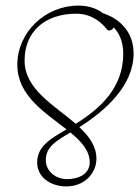

<svg xmlns="http://www.w3.org/2000/svg" viewBox="-20 -637 500 687"><path d="M261 -617C142 -617 42 -522 42 -405C42 -294 142 -234 218 -174C160 -140 113 -114 113 -55C113 -6 157 30 218 30C282 30 325 -17 325 -69C325 -114 299 -149 264 -182C357 -241 458 -330 458 -446C458 -547 374 -582 350 -589C330 -604 301 -617 261 -617ZM360 -535C368 -521 382 -530 387 -539C407 -518 421 -487 421 -445C421 -324 340 -249 251 -194C175 -260 68 -317 68 -420C68 -527 144 -588 253 -588C313 -588 348 -550 360 -535ZM301 -56C301 -15 262 4 220 4C182 4 144 -22 144 -64C144 -111 179 -132 232 -163C271 -131 301 -98 301 -56Z"/></svg>

Font: Stalemate
Style: Regular
Weight: 400
Designer: Astigmatic (AOETI)
Foundry: Astigmatic (AOETI)
Version: Version 001.000